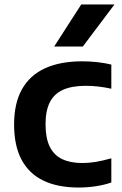

<svg xmlns="http://www.w3.org/2000/svg" viewBox="-20 -828 544 858"><path d="M331 10Q238 10 173.8 -21Q109.5 -52 76.2 -114.5Q43 -177 43 -272Q43 -366.5 78.2 -429.2Q113.5 -492 181.5 -523Q249.5 -554 347.5 -554Q382.5 -554 415.5 -550.2Q448.5 -546.5 477.5 -539.5V-431.5Q448 -438 420.2 -441.2Q392.5 -444.5 362.5 -444.5Q301.5 -444.5 261.8 -426.8Q222 -409 202.8 -371.2Q183.5 -333.5 183.5 -273Q183.5 -211.5 202 -173.2Q220.5 -135 257.2 -117.2Q294 -99.5 348 -99.5Q377.5 -99.5 407.8 -104.5Q438 -109.5 477.5 -120.5V-12.5Q446 -1.5 408.5 4.2Q371 10 331 10ZM222 -620 343 -808H491.5L350 -620Z"/></svg>

Font: Encode Sans SemiExpanded SemiBold
Style: Regular
Weight: 600
Width: 6
Designer: Multiple Designers
Foundry: Impallari Type
Version: Version 3.002